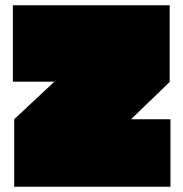

<svg xmlns="http://www.w3.org/2000/svg" viewBox="-20 -711 698 731"><path d="M629 0H34V-257L187 -400H29V-691H626V-399L479 -257H629Z"/></svg>

Font: Erica One
Style: Regular
Weight: 400
Designer: Miguel Hernandez
Foundry: Miguel Hernandez
Version: Version 1.003